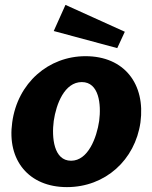

<svg xmlns="http://www.w3.org/2000/svg" viewBox="-20 -756 624 786"><path d="M248 -736 200 -629 460 -559 491 -626ZM254 10C411 10 533 -101 555 -255C576 -412 489 -526 330 -526C179 -526 52 -417 30 -255C8 -100 98 10 254 10ZM271 -98C200 -98 191 -193 200 -261C210 -330 244 -420 315 -420C385 -420 395 -330 386 -261C376 -193 341 -98 271 -98Z"/></svg>

Font: United Sans ExtraBold
Style: Italic
Weight: 800
Italic angle: -8°
Designer: Pablo Impallari, Rodrigo Fuenzalida (Modified by Dan O. Williams)
Version: Version 1.000;PS 001.000;hotconv 1.0.88;makeotf.lib2.5.64775